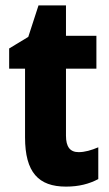

<svg xmlns="http://www.w3.org/2000/svg" viewBox="-20 -683 406 713"><path d="M272 -118C240 -118 225 -138 225 -179V-428H338V-550H225V-663H123L85 -546L14 -503V-428H73V-173C73 -43 123 10 225 10C273 10 311 0 345 -18V-136C319 -125 295 -118 272 -118Z"/></svg>

Font: Noto Sans Thai Looped Condensed ExtraBold
Style: Regular
Weight: 800
Width: 3
Designer: Sasikarn Vongin, Ben Mitchell
Foundry: The Fontpad Ltd
Version: Version 1.001